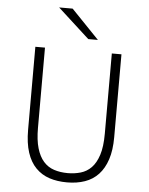

<svg xmlns="http://www.w3.org/2000/svg" viewBox="-61 -971 801 1033"><g transform="rotate(5 339.5 -455.0)"><path d="M340 12Q287 12 244.5 -2Q202 -16 171 -47.5Q140 -79 123.5 -129.5Q107 -180 107 -252V-700H159V-267Q159 -201 172 -157Q185 -113 208.5 -86.5Q232 -60 265.5 -49Q299 -38 340 -38Q376 -38 409 -47.5Q442 -57 466.5 -82Q491 -107 505.5 -151.5Q520 -196 520 -267V-700H572V-252Q572 -182 555.5 -132Q539 -82 509 -50Q479 -18 436 -3Q393 12 340 12ZM387 -766 216 -922H289L439 -766Z"/></g></svg>

Font: Transpass ExtraLight
Style: Regular
Weight: 200
Designer: Delve Withrington
Foundry: Delve Fonts
Version: Version 1.001;December 18, 2019;FontCreator 12.0.0.2547 64-b